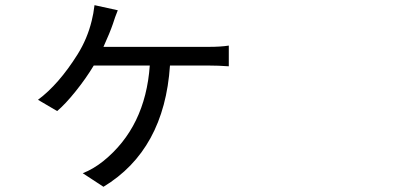

<svg xmlns="http://www.w3.org/2000/svg" viewBox="-20 -632 1540 733"><path d="M375 -453.1H776.4Q823.2 -453.1 853.5 -458V-378.9Q814.5 -381.8 776.4 -381.8H628.9Q607.4 -59.6 375 81.1L295.9 29.3Q335.9 13.7 374 -16.6Q535.2 -146.5 551.8 -381.8H337.9Q308.6 -333 269 -283.7Q229.5 -234.4 198.2 -208L125 -251Q204.1 -309.6 276.4 -424.8Q313.5 -484.4 330.1 -552.7Q336.9 -579.1 340.8 -612.3L429.7 -592.8Q418.9 -566.4 411.1 -541Q399.4 -506.8 375 -453.1Z"/></svg>

Font: Bpmf Zihi Sans Regular
Style: Regular
Weight: 400
Foundry: But Ko
Version: Version 1.320